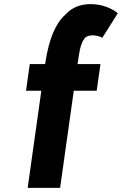

<svg xmlns="http://www.w3.org/2000/svg" viewBox="-20 -902 590 929"><path d="M125 -592 124 -591 106 -464 107 -463H180L114 6L115 7H270L271 6L337 -463H447L448 -464L466 -591L465 -592H355L357 -602C363 -645 368 -690 390 -717V-718L392 -720C401 -727 413 -731 427 -731C450 -731 465 -725 475 -719C501 -759 525 -799 550 -838C550 -838 502 -882 418 -882C370 -882 332 -867 302 -837L294 -829C248 -787 217 -713 200 -602L198 -592Z"/></svg>

Font: Hussar Woodtype
Style: SeBdObl
Weight: 900
Foundry: Cannot Into Space Fonts
Version: Version 1.07